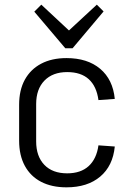

<svg xmlns="http://www.w3.org/2000/svg" viewBox="-20 -796 558 823"><path d="M265 7Q202 7 156.5 -16.5Q111 -40 86.5 -85Q62 -130 62 -193V-347Q62 -410 86.5 -454.5Q111 -499 156.5 -523Q202 -547 265 -547Q355 -547 409.5 -501Q464 -455 472 -372L402 -367Q394 -426 360.5 -456.5Q327 -487 268 -487Q206 -487 170.5 -450.5Q135 -414 135 -350V-190Q135 -126 170 -89.5Q205 -53 268 -53Q326 -53 360 -84Q394 -115 402 -173L472 -168Q464 -85 409.5 -39Q355 7 265 7ZM424 -747 291 -589H260L127 -746L157 -776L290 -652H261L395 -776Z"/></svg>

Font: Pathway Extreme SemiCondensed Light
Style: Regular
Weight: 300
Width: 4
Version: Version 1.001;gftools[0.9.26]